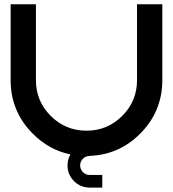

<svg xmlns="http://www.w3.org/2000/svg" viewBox="-20 -723 802 890"><path d="M306.6 -7.3Q208 -27.3 132.3 -103Q29.3 -206.1 29.3 -351.6V-703.1H146.5V-351.6Q146.5 -254.4 215.1 -185.8Q283.7 -117.2 380.9 -117.2Q478 -117.2 546.6 -185.8Q615.2 -254.4 615.2 -351.6V-703.1H732.4V-351.6Q732.4 -206.1 629.4 -103Q531.7 -5.4 395.5 -0.5V0Q377.4 0 364.5 12.7Q351.6 25.4 351.6 43.9Q351.6 62 364.5 75Q377.4 87.9 395.5 87.9H454.1V146.5H395.5Q353 146.5 323 116.5Q293 86.4 293 43.9Q293 15.6 306.6 -7.3Z"/></svg>

Font: Gerhaus
Style: Regular
Weight: 400
Designer: GGBotNet
Foundry: GGBotNet
Version: 1.01